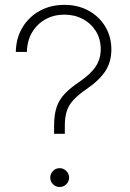

<svg xmlns="http://www.w3.org/2000/svg" viewBox="-20 -757 528 782"><path d="M200.3 -212V-246.8Q200.6 -291.2 210.9 -321.4Q221.2 -351.6 243.8 -375.2Q266.3 -398.8 302.2 -422.9Q348.7 -454.5 369.5 -485.6Q390.3 -516.7 390.3 -556.5Q390.3 -598 370.6 -629.8Q350.9 -661.6 317.3 -679.5Q283.7 -697.4 241.8 -697.4Q199.9 -697.4 165.7 -678.6Q131.4 -659.8 111 -625.7Q90.6 -591.6 89.5 -545.5H44.4Q45.5 -602.3 71.6 -645.4Q97.7 -688.6 142 -712.9Q186.4 -737.2 241.8 -737.2Q297.6 -737.2 340.7 -713.6Q383.9 -690 408.7 -648.8Q433.6 -607.6 433.6 -555Q433.6 -505.3 409.3 -467.7Q384.9 -430 330.6 -392.8Q297.6 -370 278.8 -349.4Q259.9 -328.8 252.1 -304.7Q244.3 -280.5 244 -246.8V-212ZM223 4.6Q207 4.6 195.8 -6.6Q184.7 -17.8 184.7 -33.7Q184.7 -49.4 195.8 -60.7Q207 -72.1 223 -72.1Q238.6 -72.1 250 -60.7Q261.4 -49.4 261.4 -33.7Q261.4 -17.8 250 -6.6Q238.6 4.6 223 4.6Z"/></svg>

Font: Inter Extra Light BETA
Style: Regular
Weight: 200
Designer: Rasmus Andersson
Foundry: rsms
Version: Version 3.011;git-f93a4a705